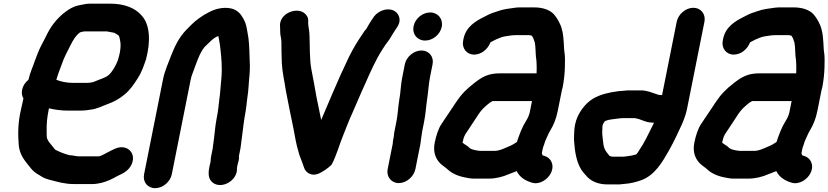

<svg xmlns="http://www.w3.org/2000/svg" viewBox="-20 -783 4422 1025"><path d="M350.5 45.5C323 38.1 296.8 28 274.3 15.7L242.6 -23.8C237.7 -29.9 236.1 -34.3 231.4 -43.4C229.1 -52.4 229 -66.2 229.1 -84.5C228.4 -122.8 231.1 -153.3 239.8 -197L241.4 -204.8C270.9 -197.4 306.9 -192.5 343.4 -192.5H409.4C428.5 -192.5 445.7 -194.3 463.2 -197.6C496.5 -200.9 528 -217.6 551.7 -226.3C586.2 -238.4 616 -254.5 643 -277C674.3 -301.7 695 -333.4 715.2 -364.9C735.5 -395.9 746.6 -428.7 759.5 -466.2C759.5 -466.5 759.7 -466.9 759.8 -467.2C785.3 -564.5 780.5 -651.7 736.2 -700.2C701.9 -739.8 645.7 -763.5 567.4 -763.5H460.4C447.2 -763.5 435.2 -762 419.5 -758.2L399 -754.2C381.2 -750.4 363.8 -742.7 345.5 -731.1C305.9 -705.2 271.4 -669.3 245.5 -626.7C230.9 -602.3 216.8 -569.7 203.3 -546.2C188.8 -519 177.8 -490.4 166.2 -458.8C155.3 -425.6 140.9 -396.9 131.8 -356.9C114.3 -343.1 102.4 -325 98.2 -304C94.8 -286.8 96.4 -272.4 104.9 -257.5L103.3 -249.2C99.1 -231.8 95.2 -214 92.3 -199.3C75.1 -127.9 75.6 -65 79.9 -9.6C84.3 38.5 106.4 67.6 129.8 96.8L143.4 113.8C149.6 121.5 154.9 127.2 161.9 133C173.3 143.7 190 151 200.7 158.6C214.9 168.7 235.5 174.6 254.3 179.2C286.6 187.7 326.6 199.5 372.2 199.5H475.2C491.4 199.5 509.7 195.9 521.5 193.1C549.8 186.4 582.7 170.8 605.5 157.4C609.5 155.1 609.4 155.3 611.8 154.2C636.7 142.9 665.2 129.2 681 97.6C702.8 53.9 683.1 16.5 649.5 5.9C632.7 0.7 612.2 1.9 591.6 12C579.5 18 564.5 24.5 548.8 33.4C534.7 40.9 517.3 51.5 504.7 51.5H398.7C385.6 51.5 371 46.1 350.5 45.5ZM430.9 -615.5H549.8C566.7 -612.4 570.8 -611.7 589.2 -608.1C589.2 -608.1 589.6 -607.9 589.8 -607.8L605.7 -599C608.2 -597.3 611.4 -594.8 614.7 -591.6C618.5 -584.7 620 -570.3 622.3 -560.2C625.3 -545.1 623.6 -521.2 618.9 -498C616.3 -485.1 611.8 -470.5 608 -457.9C597.1 -430.4 577.7 -397.1 559.4 -381.8C540.8 -366.3 513.1 -360.5 483.7 -347.2C473.6 -342.6 456.8 -340.5 439 -340.5H370C336.3 -340.5 305.3 -347.2 280.6 -357.1C283.8 -368.1 287.8 -380.5 291.2 -390L308.4 -436.1C322.5 -478 336.8 -502.6 355.8 -540.4C371.5 -571.4 383.2 -591.8 407.2 -610.2C415.8 -612.1 426 -615.5 430.9 -615.5Z M1115.4 10.4 1106.9 53C1105.1 62 1104.3 70.8 1104.3 80.5C1102.7 85.8 1101.3 91.3 1100.1 97L1097.1 112C1090.2 146.8 1093.7 174.2 1115.6 191.8C1162.5 229.3 1251.1 180.9 1244.9 113L1248.1 97C1250.5 85 1258.5 65.6 1255.3 51.1L1264.1 7C1264.1 6.8 1264.2 6.6 1264.2 6.3C1271 -39.6 1274 -74.6 1280.2 -118.7L1285.3 -154.3C1288 -167.8 1290.3 -181 1291.8 -191.8L1295.8 -221.8C1297.1 -231.8 1297.8 -243.7 1300.1 -258.5C1307.6 -305.1 1307.5 -341.1 1312.2 -384.3C1314.9 -420.5 1314.2 -446.9 1312.2 -480.9C1311.2 -525.1 1309.7 -570.1 1301.3 -609.6C1296.8 -635.2 1293.7 -658.3 1280.8 -680.5C1267.1 -706.3 1248.6 -730.8 1211.8 -738.3C1169.5 -746.8 1128.1 -734.6 1097.3 -718.8C1074.2 -706.8 1064.5 -701.5 1041.1 -684.5C1011.4 -663 998 -646.6 974.7 -623.8C937.3 -584.9 915.8 -542.4 894.2 -488.2C879.6 -447.6 860 -408.3 850.2 -359L749.2 147C741 188 767.3 221.5 808.3 221.5C849.3 221.5 889 187.9 897.2 147L998.2 -359C1000.2 -369 1002.9 -378.2 1006.7 -387.7C1026.9 -440.6 1043.8 -498.7 1072.2 -532.3C1097.1 -555.1 1116.7 -580.1 1144.9 -590.7C1145.7 -589.2 1146.7 -586.7 1146.9 -585C1149.6 -564.9 1154.3 -549.1 1156.1 -526.4C1162 -477.1 1166.8 -422.3 1162 -367.7C1157.5 -326.8 1156.8 -292 1150.7 -251.2C1146.2 -212.4 1144.4 -189.7 1136.8 -152C1129.7 -116.2 1126.8 -79.3 1122.8 -46.5C1120.8 -36 1120.7 -26 1119.1 -18C1117.4 -9.3 1117.1 -1.9 1115.4 10.4Z M1474.7 -645.4 1475.4 -633.7C1475.7 -625.6 1475.8 -618 1475.9 -611.7C1475.9 -594.3 1481.3 -581.7 1482.2 -562.7C1482.9 -529 1482.5 -481.5 1484.6 -444.6C1487.1 -395.9 1500 -342.2 1506.4 -296.9C1506.5 -296.8 1506.5 -296.5 1506.5 -296.3C1518.8 -234.8 1534 -154.7 1546.7 -96.5C1554.1 -56.9 1561.6 -10.6 1573.4 26.5C1577.6 46.1 1584.4 58.9 1591.4 78.6L1604.2 114.6C1611.4 134.9 1639.1 159.4 1677.1 145.4C1701.8 136.2 1732.3 113.6 1747.9 98.6C1748.9 97.6 1750 96.2 1750.8 94.9C1774 54.1 1793.6 -16.2 1812.5 -61.7C1829.7 -104.2 1842.9 -140.6 1860.8 -179C1877.4 -215.8 1911 -296.6 1928.7 -333.8C1957.6 -399.5 1985.7 -463.2 2019.3 -515.5L2036.6 -542.3C2047.8 -558.8 2058.7 -569.5 2069.6 -590.2C2078.3 -605.5 2089.6 -622.2 2099.4 -636.6C2128.1 -678.7 2106.9 -715.3 2080.9 -727C2042.6 -744.1 1997.3 -722.1 1976.8 -694.9C1967 -681.9 1959.5 -667.7 1950.5 -654.8C1943.6 -644.8 1938.2 -630.9 1934.7 -627.6C1927.5 -620.6 1921 -609.8 1913.1 -598C1887.5 -561 1866.4 -525.6 1844.2 -481.8C1812.1 -414.6 1785.7 -356.8 1754.3 -282.9C1731.4 -227.5 1714.9 -191.5 1694.6 -142.4C1685.7 -183.2 1680.2 -217.7 1669.5 -265.1C1659.7 -320.2 1652.8 -360 1642.2 -413.5C1632.2 -465.6 1634.8 -533.4 1632.3 -591.7C1631.9 -622.5 1625.9 -636.1 1625.2 -660.6L1625.5 -672.1C1626 -690.3 1616.1 -705.4 1601.8 -715.3C1559.4 -744.6 1472.6 -711 1474.7 -645.4Z M2141.3 -440 2127.4 -370C2118.7 -326.8 2119.2 -289.2 2111.4 -249.7C2104.4 -205.8 2104.2 -173.6 2095.9 -132L2086.3 -84C2084.2 -73.8 2083 -64.3 2082.5 -55.1L2079.9 -42C2078.1 -33 2077 -24.2 2076.5 -15.1L2049.5 120C2041.5 160.1 2069.1 194.5 2109.2 194.5C2149.5 194.5 2189.6 159.8 2197.5 120L2222.2 -3.5C2226 -17.9 2225.8 -31.7 2227.9 -42C2230.7 -56 2231.9 -72 2234.3 -84L2243.9 -132C2253 -177.9 2253.9 -212.1 2260.5 -255.5C2266.7 -294.3 2268 -333.1 2275.4 -370L2289.3 -440C2297.4 -480.4 2270.3 -513.5 2230 -513.5C2189.7 -513.5 2149.4 -480.4 2141.3 -440ZM2187.9 -643C2179.4 -600.8 2207.3 -566.5 2249.6 -566.5C2290.3 -566.5 2330 -598.8 2338.3 -640C2346.7 -682 2317.7 -716.5 2276.5 -716.5C2235.8 -716.5 2196.1 -684.2 2187.9 -643Z M2983.8 -317C2990.7 -351.7 2994.5 -389 2995.6 -422.1C2996.1 -448.5 2997.6 -482.5 2993 -507.4C2990.9 -519.2 2991.1 -538.6 2989.7 -554.4L2987.3 -582.6C2986 -594 2985.3 -603.3 2983.4 -611.1L2979 -629.1C2972.1 -656.1 2953.7 -688.3 2936.5 -707.3C2914.2 -730.7 2877.2 -743.5 2831.4 -743.5H2768.4C2758.1 -743.5 2746.1 -744 2734.4 -742.4C2699.9 -737.6 2667.2 -734.6 2635.8 -722.7C2618 -716.6 2599.6 -711.5 2581.7 -701.8L2566.4 -693.9C2518.5 -670.3 2467.2 -639.8 2454.3 -575L2452.5 -566C2444.5 -526.2 2470.8 -491.5 2511.1 -491.5C2549.7 -491.5 2584.6 -520.5 2598 -556.7C2601.5 -559 2606.6 -561.7 2609.2 -562.9L2629.2 -572.9C2642.1 -578.8 2660.9 -586.6 2675.5 -588.7C2695.4 -592.1 2715.7 -595.5 2736.9 -595.5H2801.9C2805.2 -595.5 2808.3 -594.5 2811.7 -594.5C2812.7 -594.5 2815.1 -593.6 2819.4 -592C2827.3 -581.1 2830.6 -570.7 2835.4 -554.9C2840.4 -528.9 2838.1 -491 2843.7 -459.2L2844.7 -440.2C2845 -421.8 2845.7 -408.6 2844.5 -391.5H2648.2C2584.9 -391.5 2552.7 -371.3 2511.3 -339.2C2470.9 -308 2443.4 -280.6 2415.2 -238.3L2398.1 -212.4C2378.1 -183.7 2357.7 -151 2338.5 -123.6C2320.2 -97.5 2307.9 -57.3 2300.7 -21C2290.9 28 2305.2 62.4 2328.3 87.4C2341.2 100.9 2358.8 110.9 2369.1 120.8C2393 143.6 2427.4 158.3 2467.9 165.3L2484.2 168.3C2491.6 169.7 2500.4 170.5 2509 170.5H2590C2626.5 170.5 2664.9 160.8 2694.7 147.4C2707.2 142.8 2723.8 136.6 2738.5 130.5C2754 162 2781.8 180.7 2819.2 192C2861 205 2904.8 174 2920.7 141.5C2942.8 96.6 2920.1 59.4 2888.4 50C2883.2 48.4 2880 47.7 2876.8 46C2875.2 43.4 2873.3 38.4 2872.7 34.3L2876.9 12.9C2877.9 9.9 2879.3 5.3 2880.6 -0.6C2883 -6.4 2886.3 -14.1 2887.7 -21C2888.2 -23.6 2889.3 -26.8 2891.1 -30.6C2901.1 -51.1 2905.8 -66.6 2916.4 -84.3C2936.1 -116.5 2949.3 -149.1 2957.6 -191L2980.2 -304C2980.9 -307.7 2982.9 -312.5 2983.8 -317ZM2452.1 -33C2455 -47.8 2460.5 -60.4 2463.5 -65.1C2480.6 -92.4 2503.1 -123.3 2520.8 -152L2534.9 -173.6C2552.4 -198.6 2562 -207.8 2588.3 -229.7C2596 -235.2 2601.7 -240.2 2610.5 -243.5L2820.1 -243.5L2807.6 -180.8L2802.7 -165.8C2799.3 -156.5 2795.2 -148.2 2789.3 -139.1C2767.3 -104.9 2752.8 -65.2 2739.4 -24.9L2716.2 -10.5C2707.6 -5.8 2699.6 -2.6 2689.4 1.7C2665.8 11.6 2644.8 22.5 2619.5 22.5H2544.5C2541.2 22.5 2537.9 22.2 2534.8 21.7L2518.4 18.7C2517.9 18.6 2517 18.5 2516.3 18.5C2512.9 18.5 2512.3 17.1 2509.4 16.6C2500 15.2 2488 9.2 2484 4.2C2476.7 -4.9 2457.1 -12.7 2448.9 -22C2449.3 -23.8 2451.4 -29.4 2452.1 -33Z M3309.6 53.5H3252.3C3243 53.5 3242.5 52.3 3233.6 48.7L3225.2 38.2C3213.9 24 3206.7 14.4 3202.2 -7.3L3198.7 -33.8C3197.8 -42 3196.6 -53.6 3195.3 -66.4C3194.2 -82 3196.3 -90.5 3196.1 -108.4L3197.7 -116C3198.8 -121.9 3202.4 -125.8 3209.4 -136.5C3220.3 -141.1 3231.4 -144.2 3244.4 -145.6C3266.5 -148 3288.8 -152.5 3310.4 -152.5H3369.5C3370.3 -152.2 3371.5 -151.8 3372.5 -151.6C3402.3 -147.2 3425.7 -128.8 3462 -128.5C3464.1 -128.3 3467.6 -127.9 3471.6 -127.7L3461.5 -107.6C3439.5 -64.2 3420.2 -21 3394.7 15.4C3392.5 18.7 3384 34 3376.9 41.1C3357 47.4 3337.5 50.5 3309.6 53.5ZM3681.5 -741.5C3640.9 -741.5 3600.7 -707.2 3592.7 -667L3514.5 -275.5H3509C3505.3 -275.5 3500.7 -276.5 3496.2 -276.5L3483.8 -280.9C3461.3 -287.8 3435 -300.5 3401 -300.5H3341C3330.3 -300.5 3321.4 -300 3309.3 -298.4L3283.2 -296.5C3283.1 -296.5 3282.7 -296.4 3282.5 -296.4C3232.1 -289.8 3186.1 -279.8 3146.3 -256.4C3104.2 -231.7 3061.8 -177 3050.3 -119C3048 -107.7 3046.6 -97.4 3046 -87.1C3045.3 -66.3 3043.1 -50.4 3045.1 -25.7C3049.1 30 3057.8 80.3 3082.1 120.8C3091.4 136.2 3105.6 150.7 3117.2 163.5C3140.5 186.4 3176 201.5 3222.8 201.5H3266.3C3285.7 202.6 3300 199.9 3316.4 198.5C3345.9 196.4 3375.9 188.8 3401.6 179.7C3476.6 153.1 3516.1 81.5 3552 19.2L3573 -20.3C3584.4 -43.8 3595 -63.3 3605.7 -87.9C3623.3 -124.3 3639.2 -158.7 3648.6 -206L3740.7 -667C3748.7 -707.2 3722.1 -741.5 3681.5 -741.5Z M4369.8 -317C4376.7 -351.7 4380.5 -389 4381.6 -422.1C4382.1 -448.5 4383.6 -482.5 4379 -507.4C4376.9 -519.2 4377.1 -538.6 4375.7 -554.4L4373.3 -582.6C4372 -594 4371.3 -603.3 4369.4 -611.1L4365 -629.1C4358.1 -656.1 4339.7 -688.3 4322.5 -707.3C4300.2 -730.7 4263.2 -743.5 4217.4 -743.5H4154.4C4144.1 -743.5 4132.1 -744 4120.4 -742.4C4085.9 -737.6 4053.2 -734.6 4021.8 -722.7C4004 -716.6 3985.6 -711.5 3967.7 -701.8L3952.4 -693.9C3904.5 -670.3 3853.2 -639.8 3840.3 -575L3838.5 -566C3830.5 -526.2 3856.8 -491.5 3897.1 -491.5C3935.7 -491.5 3970.6 -520.5 3984 -556.7C3987.5 -559 3992.6 -561.7 3995.2 -562.9L4015.2 -572.9C4028.1 -578.8 4046.9 -586.6 4061.5 -588.7C4081.4 -592.1 4101.7 -595.5 4122.9 -595.5H4187.9C4191.2 -595.5 4194.3 -594.5 4197.7 -594.5C4198.7 -594.5 4201.1 -593.6 4205.4 -592C4213.3 -581.1 4216.6 -570.7 4221.4 -554.9C4226.4 -528.9 4224.1 -491 4229.7 -459.2L4230.7 -440.2C4231 -421.8 4231.7 -408.6 4230.5 -391.5H4034.2C3970.9 -391.5 3938.7 -371.3 3897.3 -339.2C3856.9 -308 3829.4 -280.6 3801.2 -238.3L3784.1 -212.4C3764.1 -183.7 3743.7 -151 3724.5 -123.6C3706.2 -97.5 3693.9 -57.3 3686.7 -21C3676.9 28 3691.2 62.4 3714.3 87.4C3727.2 100.9 3744.8 110.9 3755.1 120.8C3779 143.6 3813.4 158.3 3853.9 165.3L3870.2 168.3C3877.6 169.7 3886.4 170.5 3895 170.5H3976C4012.5 170.5 4050.9 160.8 4080.7 147.4C4093.2 142.8 4109.8 136.6 4124.5 130.5C4140 162 4167.8 180.7 4205.2 192C4247 205 4290.8 174 4306.7 141.5C4328.8 96.6 4306.1 59.4 4274.4 50C4269.2 48.4 4266 47.7 4262.8 46C4261.2 43.4 4259.3 38.4 4258.7 34.3L4262.9 12.9C4263.9 9.9 4265.3 5.3 4266.6 -0.6C4269 -6.4 4272.3 -14.1 4273.7 -21C4274.2 -23.6 4275.3 -26.8 4277.1 -30.6C4287.1 -51.1 4291.8 -66.6 4302.4 -84.3C4322.1 -116.5 4335.3 -149.1 4343.6 -191L4366.2 -304C4366.9 -307.7 4368.9 -312.5 4369.8 -317ZM3838.1 -33C3841 -47.8 3846.5 -60.4 3849.5 -65.1C3866.6 -92.4 3889.1 -123.3 3906.8 -152L3920.9 -173.6C3938.4 -198.6 3948 -207.8 3974.3 -229.7C3982 -235.2 3987.7 -240.2 3996.5 -243.5L4206.1 -243.5L4193.6 -180.8L4188.7 -165.8C4185.3 -156.5 4181.2 -148.2 4175.3 -139.1C4153.3 -104.9 4138.8 -65.2 4125.4 -24.9L4102.2 -10.5C4093.6 -5.8 4085.6 -2.6 4075.4 1.7C4051.8 11.6 4030.8 22.5 4005.5 22.5H3930.5C3927.2 22.5 3923.9 22.2 3920.8 21.7L3904.4 18.7C3903.9 18.6 3903 18.5 3902.3 18.5C3898.9 18.5 3898.3 17.1 3895.4 16.6C3886 15.2 3874 9.2 3870 4.2C3862.7 -4.9 3843.1 -12.7 3834.9 -22C3835.3 -23.8 3837.4 -29.4 3838.1 -33Z"/></svg>

Font: Smoothie
Style: SeBdIt
Weight: 600
Foundry: Cannot Into Space Fonts
Version: Version 0.8